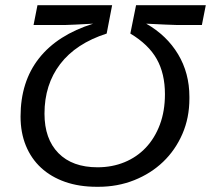

<svg xmlns="http://www.w3.org/2000/svg" viewBox="-20 -708 811 738"><path d="M352 10Q284 10 230 -9Q176 -28 138 -63Q100 -98 79.5 -148Q59 -198 59 -260Q59 -394 130 -484Q201 -574 338 -617Q297 -615 271 -613.5Q245 -612 233 -612H109L124 -688H411L390 -579Q272 -541 211.5 -462Q151 -383 151 -271Q151 -174 204.5 -119.5Q258 -65 355 -65Q411 -65 458.5 -84.5Q506 -104 540.5 -140.5Q575 -177 594.5 -229Q614 -281 614 -346Q614 -425 582.5 -481Q551 -537 481 -579L503 -688H771L756 -612H657Q644 -612 615.5 -613.5Q587 -615 542 -617Q621 -572 664.5 -499.5Q708 -427 708 -336V-329Q708 -255 681 -193Q654 -131 607 -86Q560 -41 496 -15.5Q432 10 358 10H352Z"/></svg>

Font: Libra Sans Modern
Style: Italic
Weight: 400
Italic angle: -12°
Foundry: Stefan Peev, Context Ltd
Version: Version 1.000